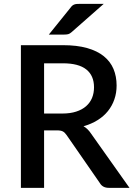

<svg xmlns="http://www.w3.org/2000/svg" viewBox="-20 -948 675 969"><path d="M202.5 -290H267.5C280.8 -290 290.8 -288.2 297.5 -284.5C304.2 -280.8 310.3 -274.8 316 -266.5L484 -24C493.3 -8 508.3 0 529 0H633.5L439 -274.5C428.7 -290.2 416.2 -302.3 401.5 -311C427.8 -318.3 451.4 -328.5 472.2 -341.5C493.1 -354.5 510.6 -369.8 524.8 -387.5C538.9 -405.2 549.8 -424.8 557.2 -446.5C564.8 -468.2 568.5 -491.5 568.5 -516.5C568.5 -547.2 563.2 -575 552.8 -600C542.2 -625 526 -646.4 504 -664.2C482 -682.1 453.9 -695.8 419.8 -705.5C385.6 -715.2 344.8 -720 297.5 -720H85.5V0H202.5ZM202.5 -375V-628.5H297.5C350.2 -628.5 389.5 -618.2 415.5 -597.5C441.5 -576.8 454.5 -546.8 454.5 -507.5C454.5 -487.8 451.2 -469.9 444.5 -453.7C437.8 -437.6 427.8 -423.7 414.5 -412C401.2 -400.3 384.5 -391.2 364.5 -384.8C344.5 -378.2 321.2 -375 294.5 -375ZM503.5 -928.5H383.5C377.5 -928.5 372.2 -928.3 367.8 -928C363.2 -927.7 359.2 -926.8 355.5 -925.5C351.8 -924.2 348.5 -922.3 345.5 -920C342.5 -917.7 339.5 -914.3 336.5 -910L226.5 -773.5H304C312 -773.5 318.7 -774.2 324 -775.5C329.3 -776.8 335 -780.2 341 -785.5Z"/></svg>

Font: Lato Semibold
Style: Regular
Weight: 600
Designer: Lukasz Dziedzic
Foundry: tyPoland Lukasz Dziedzic
Version: Version 2.006; 2014-01-15